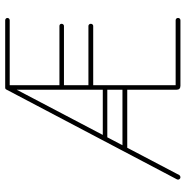

<svg xmlns="http://www.w3.org/2000/svg" viewBox="-8 -690 699 722"><g transform="rotate(-90 341.0 -329.5)"><path d="M365 -655Q367 -659 372 -659H393L380 -646L43 -4Q40 0 35 0Q31 0 28.5 -3Q26 -6 26 -9Q26 -11 27 -13ZM145 -200Q141 -200 138.5 -202.5Q136 -205 136 -209Q136 -213 138.5 -215.5Q141 -218 145 -218H367Q371 -218 373.5 -215.5Q376 -213 376 -209Q376 -205 373.5 -202.5Q371 -200 367 -200ZM184 -275Q180 -275 177.5 -277Q175 -279 175 -283Q175 -287 177.5 -289.5Q180 -292 184 -292H368Q372 -292 374.5 -289.5Q377 -287 377 -283Q377 -279 374.5 -277Q372 -275 368 -275ZM625 -18Q629 -18 631.5 -15.5Q634 -13 634 -9Q634 -5 631.5 -2.5Q629 0 625 0H379Q364 0 364 -15V-644Q364 -659 379 -659H625Q629 -659 631.5 -656.5Q634 -654 634 -651Q634 -647 631.5 -644.5Q629 -642 625 -642H381V-18ZM604 -346Q607 -346 609.5 -343.5Q612 -341 612 -337Q612 -333 609.5 -330.5Q607 -328 604 -328H372Q369 -328 366.5 -330.5Q364 -333 364 -337Q364 -341 366.5 -343.5Q369 -346 372 -346ZM604 -455Q607 -455 609.5 -453Q612 -451 612 -447Q612 -443 609.5 -440.5Q607 -438 604 -438H372Q369 -438 366.5 -440.5Q364 -443 364 -447Q364 -451 366.5 -453Q369 -455 372 -455Z"/></g></svg>

Font: Libertine-Super Thin
Style: Regular
Weight: 100
Designer: Bastien Sozeau
Foundry: NBR — Bastien Sozeau
Version: Version 2.003;gftools[0.9.33]